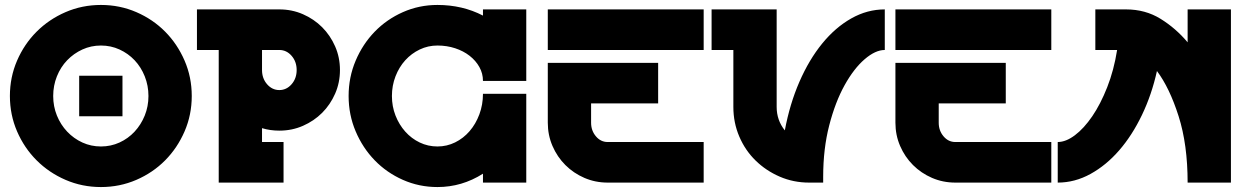

<svg xmlns="http://www.w3.org/2000/svg" viewBox="-20 -738 5045 776"><path d="M388 -718Q464 -718 531 -689Q598 -660 647.5 -610Q697 -560 726 -493Q755 -426 755 -350Q755 -274 726 -207Q697 -140 647.5 -90Q598 -40 531 -11Q464 18 388 18Q312 18 245 -11Q178 -40 128 -90Q78 -140 49 -207Q20 -274 20 -350Q20 -426 49 -493Q78 -560 128 -610Q178 -660 245 -689Q312 -718 388 -718ZM388 -146Q428 -146 463 -162Q498 -178 524 -206Q550 -234 565 -271Q580 -308 580 -350Q580 -392 565 -429.5Q550 -467 524 -494.5Q498 -522 463 -538Q428 -554 388 -554Q348 -554 313 -538Q278 -522 251.5 -494.5Q225 -467 210 -429.5Q195 -392 195 -350Q195 -308 210 -271Q225 -234 251.5 -206Q278 -178 313 -162Q348 -146 388 -146ZM475 -432V-268H300V-432Z M776 -536V-700H1109Q1160 -700 1204.5 -680.5Q1249 -661 1282 -628Q1315 -595 1334.5 -550.5Q1354 -506 1354 -455Q1354 -404 1334.5 -359.5Q1315 -315 1282 -282Q1249 -249 1204.5 -229.5Q1160 -210 1109 -210Q1072 -210 1039 -220V-164H1126V0H864V-536ZM1039 -536V-455Q1039 -421 1059.5 -397.5Q1080 -374 1109 -374Q1138 -374 1158.5 -397.5Q1179 -421 1179 -455Q1179 -489 1158.5 -512.5Q1138 -536 1109 -536Z M1748 -718Q1849 -718 1932 -675V-700H2107V-411H1932Q1932 -441 1917.5 -467Q1903 -493 1878 -512.5Q1853 -532 1819.5 -543Q1786 -554 1748 -554Q1710 -554 1676.5 -538Q1643 -522 1618 -494.5Q1593 -467 1578.5 -429.5Q1564 -392 1564 -350Q1564 -308 1578.5 -271Q1593 -234 1618 -206Q1643 -178 1676.5 -162Q1710 -146 1748 -146Q1786 -146 1819.5 -162.5Q1853 -179 1878 -208Q1903 -237 1917.5 -276Q1932 -315 1932 -359H2107V0H1932V-36Q1847 18 1748 18Q1674 18 1608.5 -11Q1543 -40 1494.5 -90Q1446 -140 1417.5 -207Q1389 -274 1389 -350Q1389 -426 1417.5 -493Q1446 -560 1494.5 -610Q1543 -660 1608.5 -689Q1674 -718 1748 -718Z M2194 -484H2640V-320H2369V-242Q2369 -210 2388.5 -187Q2408 -164 2436 -164H2824V0H2436Q2386 0 2342 -19Q2298 -38 2265 -71Q2232 -104 2213 -148Q2194 -192 2194 -242ZM2194 -700H2824V-536H2194Z M2856 -700H3119V-306Q3119 -252 3152 -211Q3172 -318 3211 -407.5Q3250 -497 3303 -562Q3356 -627 3420.5 -663.5Q3485 -700 3556 -700V-536Q3518 -536 3474.5 -498.5Q3431 -461 3393.5 -393.5Q3356 -326 3331.5 -231.5Q3307 -137 3307 -23V0H3250Q3187 0 3131.5 -24Q3076 -48 3034 -89Q2992 -130 2968 -186Q2944 -242 2944 -306V-536H2856Z M3599 -484H4045V-320H3774V-242Q3774 -210 3793.5 -187Q3813 -164 3841 -164H4229V0H3841Q3791 0 3747 -19Q3703 -38 3670 -71Q3637 -104 3618 -148Q3599 -192 3599 -242ZM3599 -700H4229V-536H3599Z M4255 0V-164Q4288 -164 4324.5 -191.5Q4361 -219 4394.5 -268Q4428 -317 4455 -385.5Q4482 -454 4495 -536H4407V-700H4531Q4609 -700 4670.5 -662Q4732 -624 4780 -567V-700H4955V0H4780Q4780 -154 4743.5 -268.5Q4707 -383 4656 -451Q4635 -356 4595.5 -273.5Q4556 -191 4503.5 -130.5Q4451 -70 4387.5 -35Q4324 0 4255 0Z"/></svg>

Font: Aoudax Cyrillic
Style: Regular
Weight: 400
Designer: William Zhang
Foundry: William Zhang
Version: Version 1.00 June 4, 2021, initial release